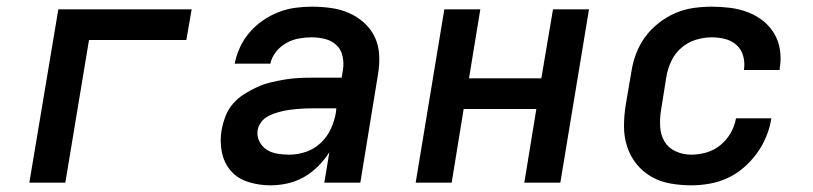

<svg xmlns="http://www.w3.org/2000/svg" viewBox="-20 -548 2440 576"><path d="M68 0 155 -520H555L539 -428H247L176 0Z M791 8Q757 8 725 -2Q693 -12 672.5 -35.5Q652 -59 645.5 -92Q639 -125 645 -159Q649 -180 657 -200.5Q665 -221 679.5 -237.5Q694 -254 713 -266Q732 -278 752 -287Q772 -296 793 -301Q814 -306 835 -309.5Q856 -313 876.5 -314Q897 -315 918 -315H1005L1009 -340Q1012 -360 1007.5 -380Q1003 -400 989 -413Q975 -426 955.5 -431Q936 -436 915 -436Q896 -436 876.5 -432.5Q857 -429 839 -419Q821 -409 808 -392.5Q795 -376 791 -357H684Q689 -382 700 -406Q711 -430 728.5 -450.5Q746 -471 768.5 -486.5Q791 -502 815.5 -511.5Q840 -521 865 -524.5Q890 -528 915 -528Q945 -528 973.5 -524Q1002 -520 1027 -509Q1052 -498 1072.5 -479.5Q1093 -461 1104.5 -436.5Q1116 -412 1117.5 -383Q1119 -354 1114 -325L1061 0H953L968 -91Q968 -91 968 -91Q968 -91 968 -91Q968 -91 968 -91Q968 -91 968 -91Q953 -68 933.5 -48.5Q914 -29 890.5 -16Q867 -3 841.5 2.5Q816 8 791 8ZM848 -84Q873 -84 898 -92.5Q923 -101 942.5 -119.5Q962 -138 973 -162.5Q984 -187 988 -212L989 -223H918Q906 -223 894.5 -222.5Q883 -222 871.5 -221Q860 -220 848.5 -218.5Q837 -217 825 -214Q813 -211 801.5 -207Q790 -203 779.5 -196.5Q769 -190 762 -179.5Q755 -169 753 -158Q750 -140 758 -124Q766 -108 780 -99Q794 -90 812 -87Q830 -84 848 -84Z M1227 0 1313 -520H1421L1387 -313H1604L1639 -520H1747L1661 0H1553L1589 -221H1371L1335 0Z M2054 8Q2022 8 1991 2.5Q1960 -3 1934 -18Q1908 -33 1889.5 -56Q1871 -79 1861.5 -108Q1852 -137 1852 -168.5Q1852 -200 1857 -232L1874 -332Q1878 -359 1888 -386Q1898 -413 1915 -436.5Q1932 -460 1955.5 -478.5Q1979 -497 2005.5 -508.5Q2032 -520 2060 -524Q2088 -528 2115 -528Q2143 -528 2170.5 -524.5Q2198 -521 2223 -511.5Q2248 -502 2268.5 -486Q2289 -470 2302.5 -447.5Q2316 -425 2320 -397.5Q2324 -370 2319 -342Q2319 -341 2319 -340Q2319 -339 2319 -338H2212Q2212 -339 2212 -339.5Q2212 -340 2212 -340Q2215 -361 2209.5 -380.5Q2204 -400 2189.5 -413Q2175 -426 2155.5 -431Q2136 -436 2115 -436Q2091 -436 2067 -428.5Q2043 -421 2023.5 -404Q2004 -387 1993.5 -364Q1983 -341 1979 -317L1963 -217Q1959 -192 1960.5 -167.5Q1962 -143 1973.5 -123.5Q1985 -104 2007 -94Q2029 -84 2054 -84Q2076 -84 2099 -90.5Q2122 -97 2141 -112.5Q2160 -128 2172 -149Q2184 -170 2188 -193H2294Q2290 -166 2279 -139Q2268 -112 2251 -88.5Q2234 -65 2211.5 -45.5Q2189 -26 2163 -14Q2137 -2 2109 3Q2081 8 2054 8Z"/></svg>

Font: Iosevka SS04 SmBd Ex Obl
Style: Regular
Weight: 600
Width: 7
Italic angle: -9°
Monospace: yes
Designer: Belleve Invis
Foundry: Belleve Invis
Version: Version 19.0.0; ttfautohint (v1.8.4)